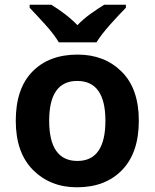

<svg xmlns="http://www.w3.org/2000/svg" viewBox="-20 -786 657 816"><path d="M570 -273Q570 -409 497 -481.5Q424 -554 310 -554Q188 -554 117.5 -481.5Q47 -409 47 -273Q47 -137 120.5 -63.5Q194 10 307 10Q428 10 499 -63.5Q570 -137 570 -273ZM189 -273Q189 -442 308 -442Q428 -442 428 -273Q428 -102 309 -102Q189 -102 189 -273ZM515 -766H423Q397 -750 366 -728Q335 -706 309 -679Q283 -706 253.5 -728Q224 -750 198 -766H106V-753Q133 -725 171.5 -682.5Q210 -640 230 -606H390Q411 -640 449.5 -683Q488 -726 515 -753Z"/></svg>

Font: Noto Sans UI
Style: Bold
Weight: 700
Designer: Monotype Design Team
Foundry: Monotype Imaging Inc.
Version: Version 1.901